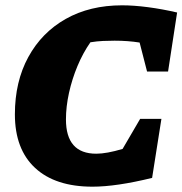

<svg xmlns="http://www.w3.org/2000/svg" viewBox="-20 -690 686 722"><path d="M328 12Q188 12 112 -58.5Q36 -129 36 -260Q36 -383 86.5 -475.5Q137 -568 227.5 -619Q318 -670 439 -670Q483 -670 536.5 -663Q590 -656 646 -643L612 -421H533L505 -530Q461 -537 411 -537Q390 -537 367.5 -536Q345 -535 320 -531Q292 -491 271.5 -442Q251 -393 239.5 -341Q228 -289 228 -241Q228 -112 342 -112Q381 -112 441 -130L507 -243H587L552 -21Q417 12 328 12Z"/></svg>

Font: Piazzolla SC ExtraBold
Style: Italic
Weight: 800
Italic angle: -11.3°
Designer: Juan Pablo del Peral
Foundry: Huerta Tipografica
Version: Version 1.330